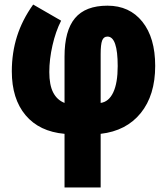

<svg xmlns="http://www.w3.org/2000/svg" viewBox="-20 -585 735 845"><path d="M249 -494Q225 -447 211 -385.5Q197 -324 197 -268Q197 -211 214 -178Q231 -145 264 -132V-336Q264 -450 310 -505Q356 -560 453 -560Q550 -560 606.5 -489.5Q663 -419 663 -295Q663 -166 599.5 -87.5Q536 -9 423 4V240H264V4Q153 -6 92.5 -78Q32 -150 32 -271Q32 -353 55 -425.5Q78 -498 126 -565ZM423 -347V-132Q459 -137 478.5 -178.5Q498 -220 498 -294Q498 -424 453 -424Q436 -424 429.5 -406.5Q423 -389 423 -347Z"/></svg>

Font: Noto Sans UI CondBlack
Style: Regular
Weight: 900
Width: 3
Designer: Monotype Design Team
Foundry: Monotype Imaging Inc.
Version: Version 1.001